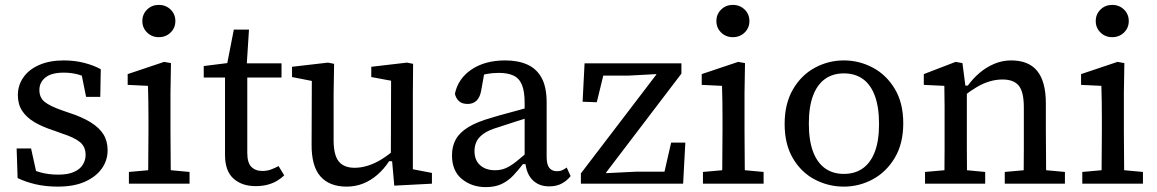

<svg xmlns="http://www.w3.org/2000/svg" viewBox="-20 -751 4732 785"><path d="M217 12Q167 12 126 2.5Q85 -7 52 -23L48 -144H107L134 -22H86V-72Q110 -56 144 -46.5Q178 -37 218 -37Q258 -37 282.5 -48Q307 -59 318.5 -77.5Q330 -96 330 -118Q330 -151 307 -170Q284 -189 234 -205L201 -217Q154 -232 121 -251.5Q88 -271 70.5 -298Q53 -325 53 -362Q53 -402 75.5 -434.5Q98 -467 140.5 -485.5Q183 -504 241 -504Q285 -504 324 -494Q363 -484 392 -468L390 -355H332L310 -464H351V-423Q327 -439 299.5 -446.5Q272 -454 241 -454Q190 -454 165.5 -434Q141 -414 141 -383Q141 -352 162.5 -334.5Q184 -317 236 -299L262 -290Q315 -273 350.5 -251Q386 -229 403 -201.5Q420 -174 420 -137Q420 -95 396 -61.5Q372 -28 327 -8Q282 12 217 12Z M507 0V-48L619 -58H647L755 -48V0ZM585 0Q586 -30 586 -67Q586 -104 586.5 -143Q587 -182 587 -215V-267Q587 -305 586.5 -336Q586 -367 585 -400L502 -404V-448L651 -498L679 -493L677 -371V-215Q677 -182 677.5 -143Q678 -104 678 -67Q678 -30 679 0ZM629 -599Q601 -599 581.5 -618Q562 -637 562 -665Q562 -693 581.5 -712Q601 -731 629 -731Q658 -731 677.5 -712Q697 -693 697 -665Q697 -637 677.5 -618Q658 -599 629 -599Z M947 -434V-492H1131V-434ZM1025 10Q969 10 934.5 -21Q900 -52 900 -117Q900 -135 900 -152.5Q900 -170 900 -193V-434H813V-481L941 -497L904 -466L936 -630H998L987 -458L991 -448V-126Q991 -86 1007.5 -69Q1024 -52 1053 -52Q1072 -52 1088 -58Q1104 -64 1119 -72L1142 -34Q1131 -23 1114 -12.5Q1097 -2 1074.5 4Q1052 10 1025 10Z M1397 12Q1327 12 1290 -30Q1253 -72 1254 -162L1255 -448L1286 -414L1174 -436V-478L1321 -495L1346 -490L1344 -369V-178Q1344 -117 1365 -91Q1386 -65 1430 -65Q1456 -65 1483.5 -73.5Q1511 -82 1538 -98.5Q1565 -115 1591 -137L1599 -92H1571Q1550 -60 1523 -36.5Q1496 -13 1464.5 -0.5Q1433 12 1397 12ZM1592 8 1582 -105 1578 -106 1579 -421 1498 -436V-478L1644 -495L1669 -490L1668 -369V-59L1746 -44V0Z M1966 14Q1909 14 1868.5 -19Q1828 -52 1828 -116Q1828 -153 1843.5 -181Q1859 -209 1894.5 -231Q1930 -253 1991 -270Q2020 -279 2048.5 -286.5Q2077 -294 2105.5 -302Q2134 -310 2162 -318V-277Q2126 -266 2090 -254.5Q2054 -243 2018 -231Q1977 -219 1956 -203.5Q1935 -188 1927.5 -170.5Q1920 -153 1920 -133Q1920 -96 1943 -75.5Q1966 -55 2004 -55Q2029 -55 2049 -64Q2069 -73 2092 -91.5Q2115 -110 2146 -137L2153 -80H2118Q2098 -54 2077.5 -32.5Q2057 -11 2030.5 1.5Q2004 14 1966 14ZM2225 11Q2182 11 2155.5 -17Q2129 -45 2127 -100L2125 -102V-331Q2125 -377 2114 -404Q2103 -431 2079.5 -442Q2056 -453 2020 -453Q1995 -453 1972 -449Q1949 -445 1924 -434L1964 -474L1948 -384Q1943 -354 1929 -340Q1915 -326 1892 -326Q1868 -326 1855.5 -338.5Q1843 -351 1840 -368Q1853 -430 1908 -467Q1963 -504 2046 -504Q2098 -504 2136 -487Q2174 -470 2194.5 -432.5Q2215 -395 2215 -331V-109Q2215 -78 2226 -64.5Q2237 -51 2257 -51Q2270 -51 2279.5 -55.5Q2289 -60 2297 -66L2313 -31Q2298 -12 2276.5 -0.5Q2255 11 2225 11Z M2355 0V-42L2671 -456L2668 -430L2663 -448L2552 -442H2416L2455 -477L2420 -333L2362 -335L2370 -492H2766V-450L2450 -35L2458 -67V-43L2579 -49H2726L2689 -15L2724 -168H2782L2773 0Z M2854 0V-48L2966 -58H2994L3102 -48V0ZM2932 0Q2933 -30 2933 -67Q2933 -104 2933.5 -143Q2934 -182 2934 -215V-267Q2934 -305 2933.5 -336Q2933 -367 2932 -400L2849 -404V-448L2998 -498L3026 -493L3024 -371V-215Q3024 -182 3024.5 -143Q3025 -104 3025 -67Q3025 -30 3026 0ZM2976 -599Q2948 -599 2928.5 -618Q2909 -637 2909 -665Q2909 -693 2928.5 -712Q2948 -731 2976 -731Q3005 -731 3024.5 -712Q3044 -693 3044 -665Q3044 -637 3024.5 -618Q3005 -599 2976 -599Z M3430 12Q3367 12 3311.5 -17Q3256 -46 3222 -103.5Q3188 -161 3188 -244Q3188 -327 3222 -385.5Q3256 -444 3311.5 -474Q3367 -504 3430 -504Q3493 -504 3548.5 -474.5Q3604 -445 3638.5 -387.5Q3673 -330 3673 -247Q3673 -164 3638.5 -106Q3604 -48 3548.5 -18Q3493 12 3430 12ZM3430 -40Q3476 -40 3508 -63Q3540 -86 3557 -131Q3574 -176 3574 -244Q3574 -313 3557 -359Q3540 -405 3508 -428Q3476 -451 3430 -451Q3385 -451 3353 -428Q3321 -405 3304 -359.5Q3287 -314 3287 -246Q3287 -177 3304 -131.5Q3321 -86 3353 -63Q3385 -40 3430 -40Z M3762 0V-48L3875 -58H3902L4008 -48V0ZM3841 0Q3841 -30 3841.5 -67Q3842 -104 3842 -143Q3842 -182 3842 -215V-267Q3842 -293 3842 -315Q3842 -337 3841.5 -357.5Q3841 -378 3841 -400L3757 -404V-448L3887 -498L3915 -493L3929 -385H3933V-215Q3933 -182 3933 -143Q3933 -104 3933.5 -67Q3934 -30 3934 0ZM4088 0V-48L4199 -58H4226L4334 -48V0ZM4165 0Q4165 -30 4165.5 -67Q4166 -104 4166 -142.5Q4166 -181 4166 -215V-312Q4166 -375 4145.5 -400.5Q4125 -426 4079 -426Q4053 -426 4027 -418.5Q4001 -411 3974.5 -395.5Q3948 -380 3920 -358L3913 -401H3937Q3958 -430 3985 -453Q4012 -476 4045 -490Q4078 -504 4114 -504Q4186 -504 4221 -460.5Q4256 -417 4256 -328V-215Q4256 -181 4256.5 -142.5Q4257 -104 4257 -67Q4257 -30 4258 0Z M4405 0V-48L4517 -58H4545L4653 -48V0ZM4483 0Q4484 -30 4484 -67Q4484 -104 4484.5 -143Q4485 -182 4485 -215V-267Q4485 -305 4484.5 -336Q4484 -367 4483 -400L4400 -404V-448L4549 -498L4577 -493L4575 -371V-215Q4575 -182 4575.5 -143Q4576 -104 4576 -67Q4576 -30 4577 0ZM4527 -599Q4499 -599 4479.5 -618Q4460 -637 4460 -665Q4460 -693 4479.5 -712Q4499 -731 4527 -731Q4556 -731 4575.5 -712Q4595 -693 4595 -665Q4595 -637 4575.5 -618Q4556 -599 4527 -599Z"/></svg>

Font: Source Serif 4
Style: Regular
Weight: 400
Designer: Frank Grießhammer
Foundry: Adobe Systems Incorporated
Version: Version 4.004;hotconv 1.0.116;makeotfexe 2.5.65601